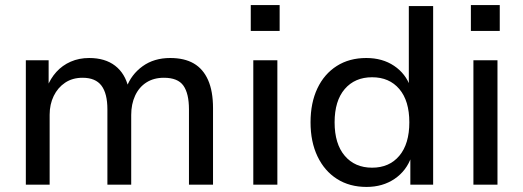

<svg xmlns="http://www.w3.org/2000/svg" viewBox="-20 -729 2064 758"><path d="M82 0V-491H172V-385H166Q179 -419 202.5 -445Q226 -471 259 -485.5Q292 -500 332 -500Q395 -500 434.5 -469.5Q474 -439 487 -383H479Q498 -435 543 -467.5Q588 -500 652 -500Q708 -500 745 -478.5Q782 -457 801.5 -413Q821 -369 821 -302V0H726V-297Q726 -360 704 -391Q682 -422 627 -422Q587 -422 558 -403.5Q529 -385 513.5 -351.5Q498 -318 498 -275V0H404V-297Q404 -360 380.5 -391Q357 -422 306 -422Q266 -422 237 -402.5Q208 -383 192 -350Q176 -317 176 -276V0Z M970 -607V-709H1084V-607ZM980 0V-491H1075V0Z M1427 9Q1360 9 1310.5 -22.5Q1261 -54 1233.5 -111.5Q1206 -169 1206 -246Q1206 -323 1233 -380Q1260 -437 1309.5 -468.5Q1359 -500 1426 -500Q1490 -500 1536 -469Q1582 -438 1600 -386H1594V-705H1690V0H1600V-110H1604Q1585 -55 1538 -23Q1491 9 1427 9ZM1449 -67Q1517 -67 1556.5 -114Q1596 -161 1596 -246Q1596 -331 1556.5 -377.5Q1517 -424 1449 -424Q1381 -424 1341 -377.5Q1301 -331 1301 -246Q1301 -161 1341 -114Q1381 -67 1449 -67Z M1839 -607V-709H1953V-607ZM1849 0V-491H1944V0Z"/></svg>

Font: Nunito Sans 10pt Medium
Style: Regular
Weight: 500
Designer: Vernon Adams
Foundry: Vernon Adams
Version: Version 3.101;gftools[0.9.27]